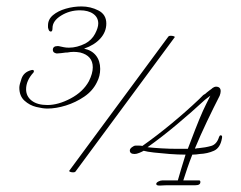

<svg xmlns="http://www.w3.org/2000/svg" viewBox="-20 -577 749 596"><path d="M207 -42Q202 -42 198 -43.5Q194 -45 195 -47L503 -464Q505 -466 510 -466Q515 -466 519.5 -464.5Q524 -463 522 -461L214 -44Q212 -42 207 -42ZM475 -1Q465 -1 465 -6Q465 -10 471.5 -13.5Q478 -17 484 -17H532Q536 -31 542.5 -53Q549 -75 556 -97Q533 -97 506.5 -99Q480 -101 458 -103.5Q436 -106 426 -109Q421 -106 412.5 -102.5Q404 -99 398 -99Q383 -99 383 -110Q383 -115 389.5 -120Q396 -125 401 -125Q406 -125 411.5 -125Q417 -125 422 -124Q466 -155 512 -193Q558 -231 598 -269Q600 -271 603.5 -274.5Q607 -278 611 -282L616 -285Q618 -286 622 -290L631 -297Q637 -301 640 -304Q646 -308 650 -308Q665 -308 665 -294Q665 -288 662 -280Q643 -243 622.5 -200Q602 -157 585 -116H589Q591 -117 596 -117Q618 -119 635.5 -124Q653 -129 660 -152Q662 -157 665 -157Q671 -157 669 -148Q664 -118 644 -109Q624 -100 600 -99Q594 -98 588.5 -97.5Q583 -97 577 -97Q569 -77 561.5 -55Q554 -33 549 -17H598Q602 -17 602 -12Q602 -2 587 -2H539Q523 -2 507 -2Q491 -2 477 -1ZM532 -115H563Q574 -144 586 -175Q598 -206 610 -233Q612 -238 620 -254Q628 -270 633 -280Q629 -277 625 -274Q621 -271 616 -267Q576 -230 529.5 -191Q483 -152 438 -120Q456 -118 481 -116.5Q506 -115 532 -115ZM127 -240Q113 -240 92.5 -245Q72 -250 56 -264.5Q40 -279 40 -305Q40 -314 47 -333.5Q54 -353 76 -359Q77 -359 78 -359.5Q79 -360 80 -360Q84 -360 85 -357.5Q86 -355 84 -352Q61 -327 61 -300Q61 -278 78.5 -264.5Q96 -251 127 -251Q161 -251 199.5 -271.5Q238 -292 256 -325Q268 -349 268 -368Q268 -404 229 -414Q223 -415 218.5 -415.5Q214 -416 209 -416Q204 -416 199 -415.5Q194 -415 189 -414H185Q177 -413 169 -412Q161 -411 156 -411Q144 -413 144 -422Q144 -434 159 -434Q163 -434 166 -433Q171 -432 178 -430.5Q185 -429 194 -429Q219 -429 245 -442Q265 -453 275 -472Q285 -491 285 -504Q285 -523 269.5 -534Q254 -545 228 -545Q196 -545 169.5 -528.5Q143 -512 143 -490Q143 -479 138 -479Q132 -479 130 -488Q129 -490 129 -493Q129 -496 129 -498Q129 -517 144.5 -530Q160 -543 184 -550Q208 -557 233 -557Q261 -557 285.5 -544.5Q310 -532 310 -504Q310 -478 291.5 -457.5Q273 -437 241 -426Q265 -421 278 -404.5Q291 -388 291 -363Q291 -341 281 -322Q268 -295 241.5 -277Q215 -259 184.5 -249.5Q154 -240 127 -240Z"/></svg>

Font: Waterfall
Style: Regular
Weight: 400
Designer: Robert E. Leuschke
Foundry: Robert E. Leuschke
Version: Version 1.010; ttfautohint (v1.8.3)